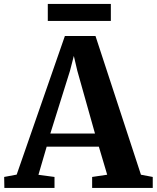

<svg xmlns="http://www.w3.org/2000/svg" viewBox="-40 -924 770 944"><path d="M42 -65.5 279 -747H429.5L653 -65L711 -54V0H413V-54L487 -65L446 -203H189.5L149 -64.5L228 -54V0H-18.5L-19.5 -54ZM427 -267.5 340 -576.5 323 -649 304 -575.5 207.5 -267.5ZM505 -904.5V-821H195V-904.5Z"/></svg>

Font: Merriweather 36pt
Style: Bold
Weight: 700
Designer: Eben Sorkin
Foundry: Eben Sorkin
Version: Version 2.100